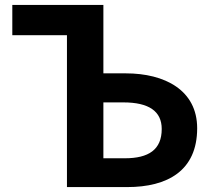

<svg xmlns="http://www.w3.org/2000/svg" viewBox="-20 -760 865 780"><path d="M252 0H497C660 0 781 -66 781 -239C781 -394 649 -462 491 -462H400V-740H30V-617H252ZM400 -117V-344H481C585 -344 637 -308 637 -236C637 -152 584 -117 487 -117Z"/></svg>

Font: Spoqa Han Sans Neo Bold
Style: Bold
Weight: 700
Designer: [Spoqa Han Sans Neo] Dong-huui Kim  Younghwa Kang  Yujin Lee  [Noto Sans] Ryoko NISHIZUKA  (kana & ideographs); Paul D. 
Foundry: Spoqa (http://www.spoqa-han-sans.com)
Version: Version 1.000